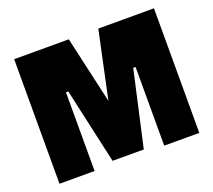

<svg xmlns="http://www.w3.org/2000/svg" viewBox="-115 -826 1086 977"><g transform="rotate(-20 428.0 -337.0)"><path d="M49.7 0V-674.5H345.5L427.9 -311.2L505.3 -674.5H806.7V0H616.7V-425.9H603.9L512.4 -17.3H343.4L252.4 -425.9H239.7V0Z"/></g></svg>

Font: TitilliumWeb ExtraLight
Style: Regular
Weight: 400
Designer: Mohamed Gaber, Accademia di Belle Arti di Urbino and others
Foundry: Kief Type Foundry, Accademia di Belle Arti di Urbino and others
Version: Version 3.000; ttfautohint (v1.8.2)